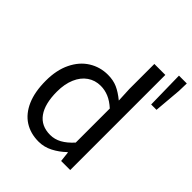

<svg xmlns="http://www.w3.org/2000/svg" viewBox="-216 -882 1016 1016"><g transform="rotate(45 292.5 -374.0)"><path d="M526.4 -760.3H585L583.5 -703.1L570.3 -548.3H530.3ZM394.5 -441.9 390.6 -524.9V-711.9H472.7V0H404.8L398.4 -57.1H395.5Q363.8 -26.4 326.2 -7.1Q288.6 12.2 248 12.2Q187 12.2 141.8 -16.8Q96.7 -45.9 71.8 -103Q46.9 -160.2 46.9 -243.2Q46.9 -322.8 75 -380.4Q103 -438 151.1 -468Q199.2 -498 257.8 -498Q297.4 -498 328.4 -484.4Q359.4 -470.7 394.5 -441.9ZM390.6 -123.5V-378.4Q360.4 -405.8 331.5 -417.7Q302.7 -429.7 272 -429.7Q230 -429.7 197.8 -407.2Q165.5 -384.8 147.5 -342.8Q129.4 -300.8 129.4 -244.1Q129.4 -152.8 164.1 -104.5Q198.7 -56.2 266.1 -56.2Q299.3 -56.2 329.6 -72.8Q359.9 -89.4 390.6 -123.5Z"/></g></svg>

Font: Varta
Style: Regular
Weight: 400
Designer: Joana Correia, Viktoriya Grabowska, Eben Sorkin
Foundry: Sorkin Type
Version: Version 1.003; ttfautohint (v1.3) -l 8 -r 24 -G 200 -x 12 -H